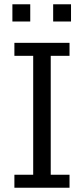

<svg xmlns="http://www.w3.org/2000/svg" viewBox="-20 -880 386 900"><path d="M305.9 0H47.5V-60.9H135.6V-618.3H47.5V-679.2H305.9V-618.3H217.8V-60.9H305.9ZM312.9 -779.2H229.2V-859.9H312.9ZM121.8 -779.2H38.1V-859.9H121.8Z"/></svg>

Font: Shan Wanhai
Style: Regular
Weight: 400
Designer: Khon Soe Zaw Thu
Foundry: Shan Unicode
Version: Version 1.00 June 3, 2017, initial release